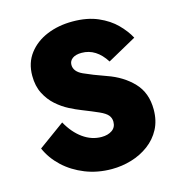

<svg xmlns="http://www.w3.org/2000/svg" viewBox="-110 -814 867 935"><g transform="rotate(-15 324.0 -346.0)"><path d="M164 -256Q195 -200 238.5 -169Q282 -138 332 -138Q364 -138 385 -152.5Q406 -167 406 -195Q406 -214 394.5 -228Q383 -242 353 -255.5Q323 -269 270 -290Q244 -300 212 -316.5Q180 -333 150.5 -359Q121 -385 101.5 -423Q82 -461 82 -513Q82 -578 117 -624Q152 -670 210 -694Q268 -718 339 -718Q413 -718 467 -694.5Q521 -671 556 -635.5Q591 -600 610 -564L464 -483Q416 -559 343 -559Q313 -559 296.5 -547Q280 -535 280 -515Q280 -481 322.5 -461.5Q365 -442 433 -418Q511 -391 561 -338.5Q611 -286 611 -202Q611 -146 588.5 -103.5Q566 -61 527 -32Q488 -3 439.5 11.5Q391 26 340 26Q268 26 206.5 1.5Q145 -23 100 -65Q55 -107 32 -160Z"/></g></svg>

Font: Jost* Heavy
Style: Regular
Weight: 800
Version: Version 3.7